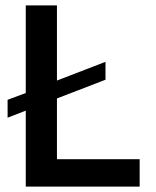

<svg xmlns="http://www.w3.org/2000/svg" viewBox="-20 -688 577 708"><path d="M495 0H75V-280L8 -254V-320L75 -345V-668H190V-391L369 -460V-394L190 -325V-101H495Z"/></svg>

Font: Celebes SemiBold
Style: Regular
Weight: 600
Designer: Anugrah Pasau
Foundry: Lafontype
Version: Version 1.000